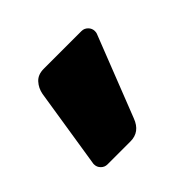

<svg xmlns="http://www.w3.org/2000/svg" viewBox="-78 -277 443 443"><g transform="rotate(-45 143.5 -55.0)"><path d="M103 -185H226Q235 -185 241.5 -178.5Q248 -172 248 -163Q248 -159 247 -156L169 43Q157 75 126 75H51Q42 75 35.5 68.5Q29 62 29 53V51L60 -146Q63 -162 73.5 -173.5Q84 -185 103 -185Z"/></g></svg>

Font: Rubik
Style: Regular
Weight: 700
Designer: Hubert & Fischer
Foundry: Hubert & Fischer
Version: Version 1.100